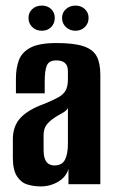

<svg xmlns="http://www.w3.org/2000/svg" viewBox="-20 -659 410 687"><path d="M126 8Q100 8 77.5 1Q55 -6 40.5 -28.5Q26 -51 26 -95V-161Q26 -208 53.5 -237.5Q81 -267 140 -288Q171 -301 189 -311Q207 -321 215 -335.5Q223 -350 223 -375V-402Q223 -418 218 -426.5Q213 -435 203.5 -439Q194 -443 182 -443Q156 -443 148 -425.5Q140 -408 140 -367V-325H37V-378Q37 -415 47.5 -443.5Q58 -472 89 -488.5Q120 -505 182 -505Q245 -505 279 -493.5Q313 -482 326 -457.5Q339 -433 339 -391V0H225V-55Q217 -26 188.5 -9Q160 8 126 8ZM175 -67Q202 -67 212.5 -87.5Q223 -108 223 -145V-272Q217 -262 203 -254.5Q189 -247 175 -238Q156 -225 146 -211.5Q136 -198 136 -174V-123Q136 -102 141 -89.5Q146 -77 155 -72Q164 -67 175 -67ZM130 -549Q109 -549 95.5 -562Q82 -575 82 -595Q82 -614 95.5 -626.5Q109 -639 130 -639Q150 -639 163 -626.5Q176 -614 176 -595Q176 -575 163 -562Q150 -549 130 -549ZM250 -549Q230 -549 216 -562Q202 -575 202 -595Q202 -614 216 -626.5Q230 -639 250 -639Q270 -639 283.5 -626.5Q297 -614 297 -595Q297 -575 283.5 -562Q270 -549 250 -549Z"/></svg>

Font: Alumni Sans
Style: Bold
Weight: 700
Designer: Robert E. Leuschke
Foundry: Robert E. Leuschke
Version: Version 1.018